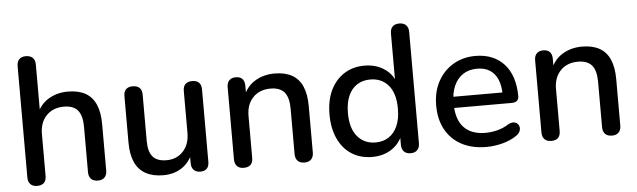

<svg xmlns="http://www.w3.org/2000/svg" viewBox="-47 -882 3518 1060"><g transform="rotate(-5 1712.5 -351.5)"><path d="M121 7Q97 7 84 -6.5Q71 -20 71 -44V-661Q71 -686 84 -699Q97 -712 121 -712Q145 -712 158.5 -699Q172 -686 172 -661V-384H158Q180 -440 227 -468.5Q274 -497 335 -497Q393 -497 431.5 -475.5Q470 -454 489 -410.5Q508 -367 508 -301V-44Q508 -20 495 -6.5Q482 7 458 7Q433 7 420 -6.5Q407 -20 407 -44V-295Q407 -358 382.5 -387Q358 -416 306 -416Q245 -416 208.5 -378Q172 -340 172 -276V-44Q172 7 121 7Z M821 9Q762 9 722.5 -13Q683 -35 663.5 -78.5Q644 -122 644 -188V-444Q644 -470 657 -482.5Q670 -495 694 -495Q718 -495 731.5 -482.5Q745 -470 745 -444V-187Q745 -128 769 -100Q793 -72 845 -72Q902 -72 937.5 -110.5Q973 -149 973 -212V-444Q973 -470 986 -482.5Q999 -495 1024 -495Q1048 -495 1061 -482.5Q1074 -470 1074 -444V-44Q1074 7 1025 7Q1002 7 989 -6.5Q976 -20 976 -44V-129L989 -107Q969 -51 925 -21Q881 9 821 9Z M1266 7Q1242 7 1229 -6.5Q1216 -20 1216 -44V-444Q1216 -469 1229 -482Q1242 -495 1265 -495Q1289 -495 1301.5 -482Q1314 -469 1314 -444V-366L1303 -384Q1325 -440 1372 -468.5Q1419 -497 1480 -497Q1538 -497 1576.5 -475.5Q1615 -454 1634 -410.5Q1653 -367 1653 -301V-44Q1653 -20 1640 -6.5Q1627 7 1603 7Q1578 7 1565 -6.5Q1552 -20 1552 -44V-295Q1552 -358 1527.5 -387Q1503 -416 1451 -416Q1390 -416 1353.5 -378Q1317 -340 1317 -276V-44Q1317 7 1266 7Z M1978 9Q1914 9 1865.5 -21.5Q1817 -52 1790 -109.5Q1763 -167 1763 -244Q1763 -323 1790 -379Q1817 -435 1865.5 -466Q1914 -497 1978 -497Q2042 -497 2088.5 -465.5Q2135 -434 2151 -381H2140V-661Q2140 -686 2153 -699Q2166 -712 2190 -712Q2214 -712 2227.5 -699Q2241 -686 2241 -661V-44Q2241 -20 2228 -6.5Q2215 7 2191 7Q2167 7 2154 -6.5Q2141 -20 2141 -44V-132L2152 -110Q2136 -56 2089.5 -23.5Q2043 9 1978 9ZM2004 -69Q2045 -69 2076 -89Q2107 -109 2124.5 -148Q2142 -187 2142 -244Q2142 -330 2104 -374Q2066 -418 2004 -418Q1962 -418 1931 -398.5Q1900 -379 1882.5 -340Q1865 -301 1865 -244Q1865 -159 1903 -114Q1941 -69 2004 -69Z M2612 9Q2532 9 2474.5 -21.5Q2417 -52 2385.5 -108.5Q2354 -165 2354 -243Q2354 -319 2385 -376Q2416 -433 2470 -465Q2524 -497 2593 -497Q2644 -497 2684 -480.5Q2724 -464 2752.5 -432.5Q2781 -401 2795.5 -356Q2810 -311 2810 -255Q2810 -238 2800 -229.5Q2790 -221 2770 -221H2434V-283H2742L2725 -269Q2725 -319 2710.5 -354Q2696 -389 2667.5 -407.5Q2639 -426 2597 -426Q2550 -426 2517.5 -404Q2485 -382 2468 -343Q2451 -304 2451 -252V-246Q2451 -158 2492.5 -113.5Q2534 -69 2613 -69Q2643 -69 2676.5 -77Q2710 -85 2740 -104Q2757 -114 2770.5 -113Q2784 -112 2792.5 -104Q2801 -96 2803 -84Q2805 -72 2799 -59.5Q2793 -47 2778 -37Q2744 -14 2699 -2.5Q2654 9 2612 9Z M2970 7Q2946 7 2933 -6.5Q2920 -20 2920 -44V-444Q2920 -469 2933 -482Q2946 -495 2969 -495Q2993 -495 3005.5 -482Q3018 -469 3018 -444V-366L3007 -384Q3029 -440 3076 -468.5Q3123 -497 3184 -497Q3242 -497 3280.5 -475.5Q3319 -454 3338 -410.5Q3357 -367 3357 -301V-44Q3357 -20 3344 -6.5Q3331 7 3307 7Q3282 7 3269 -6.5Q3256 -20 3256 -44V-295Q3256 -358 3231.5 -387Q3207 -416 3155 -416Q3094 -416 3057.5 -378Q3021 -340 3021 -276V-44Q3021 7 2970 7Z"/></g></svg>

Font: Nunito ExtraLight SemiBold
Style: Regular
Weight: 600
Version: Version 3.602